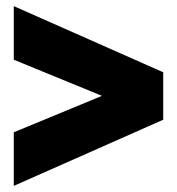

<svg xmlns="http://www.w3.org/2000/svg" viewBox="-20 -625 578 627"><path d="M25 -193 313 -312 25 -430V-605L513 -389V-234L25 -18Z"/></svg>

Font: Kanit Bold
Style: Regular
Weight: 700
Designer: Katatrad Team
Foundry: CadsonDemak
Version: Version 1.000